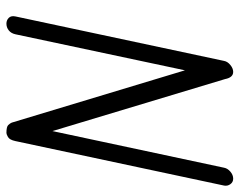

<svg xmlns="http://www.w3.org/2000/svg" viewBox="-96 -666 764 613"><g transform="rotate(90 286.5 -360.0)"><path d="M175 -693Q177 -704 188 -713Q199 -722 210 -722Q228 -722 233 -696L399 -145L516 -693Q518 -704 528.5 -713Q539 -722 551 -722Q562 -722 568.5 -713Q575 -704 573 -693L431 -27Q427 -8 418 -3Q409 2 405 2Q385 2 379.5 -4Q374 -10 372 -15L205 -568L90 -27Q87 -13 77.5 -5.5Q68 2 56 2Q45 2 37.5 -5.5Q30 -13 33 -27Z"/></g></svg>

Font: VDS
Style: Thin Italic
Weight: 100
Width: 0
Designer: artmaker
Foundry: artmaker
Version: Version 1.000 2012 initial release